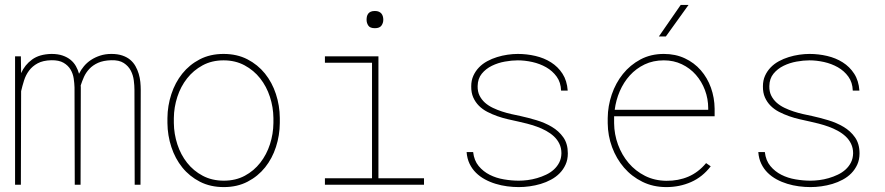

<svg xmlns="http://www.w3.org/2000/svg" viewBox="-20 -760 3641 790"><path d="M65.9 -528.3 66.9 -459Q82 -493.2 112.1 -515.1Q142.1 -537.1 191.9 -538.1Q218.3 -538.1 237.5 -531.5Q256.8 -524.9 270.5 -513.7Q284.2 -502.4 292.5 -487.5Q300.8 -472.7 305.2 -456.5Q313 -472.7 325.2 -487.3Q337.4 -502 354.2 -513.2Q371.1 -524.4 392.1 -531.2Q413.1 -538.1 438.5 -538.1Q464.4 -538.1 483.6 -531.5Q502.9 -524.9 516.1 -513.7Q529.3 -502.4 537.6 -487.5Q545.9 -472.7 550.8 -456.3Q555.7 -439.9 557.4 -422.9Q559.1 -405.8 559.1 -390.6L558.1 0H534.2L533.2 -390.6Q533.2 -407.7 530.5 -429.2Q527.8 -450.7 518.1 -469.5Q508.3 -488.3 489.3 -500.7Q470.2 -513.2 437.5 -512.2Q405.3 -511.2 383.5 -501.5Q361.8 -491.7 347.7 -476.6Q333.5 -461.4 325.4 -443.4Q317.4 -425.3 312 -408.2Q312 -405.8 312.3 -404.1Q312.5 -402.3 312.5 -400.4L311.5 0H287.6L286.6 -400.4Q286.1 -417.5 283.2 -437.3Q280.3 -457 270.3 -473.9Q260.3 -490.7 241.5 -501.7Q222.7 -512.7 190.9 -512.2Q156.7 -511.2 135 -499.5Q113.3 -487.8 99.6 -469.5Q85.9 -451.2 78.9 -428.7Q71.8 -406.2 66.9 -384.8L65.9 0H42V-528.3Z M668.9 -274.4Q669.4 -325.2 685.1 -372.8Q700.7 -420.4 730 -457Q759.3 -493.7 802 -515.9Q844.7 -538.1 899.9 -538.1Q955.1 -538.1 997.8 -516.1Q1040.5 -494.1 1070.1 -457.5Q1099.6 -420.9 1115.2 -373.3Q1130.9 -325.7 1131.3 -274.4V-253.9Q1130.9 -203.1 1115.5 -155.5Q1100.1 -107.9 1070.8 -71.3Q1041.5 -34.7 998.8 -12.5Q956.1 9.8 900.9 9.8Q845.7 9.8 802.7 -12.2Q759.8 -34.2 730.2 -70.8Q700.7 -107.4 685.1 -155Q669.4 -202.6 668.9 -253.9ZM695.3 -253.9Q695.8 -209 709.7 -166.3Q723.6 -123.5 749.8 -90.3Q775.9 -57.1 814 -36.9Q852.1 -16.6 900.9 -16.6Q949.7 -16.6 987.3 -36.9Q1024.9 -57.1 1051 -90.6Q1077.1 -124 1090.8 -166.5Q1104.5 -209 1105 -253.9V-274.4Q1104.5 -318.8 1090.6 -361.6Q1076.7 -404.3 1050.5 -437.5Q1024.4 -470.7 986.3 -491.2Q948.2 -511.7 899.9 -511.7Q851.6 -511.7 813.7 -491.2Q775.9 -470.7 749.8 -437.5Q723.6 -404.3 709.7 -361.6Q695.8 -318.8 695.3 -274.4Z M1316.9 -528.3H1537.1V-26.4H1724.6V0H1316.9V-26.4H1510.7V-502H1316.9ZM1488.3 -678.7Q1488.3 -685.5 1489.7 -692.1Q1491.2 -698.7 1495.1 -703.9Q1499 -709 1505.6 -711.9Q1512.2 -714.8 1522.5 -714.8Q1532.2 -714.8 1538.8 -711.9Q1545.4 -709 1549.6 -703.9Q1553.7 -698.7 1555.4 -692.1Q1557.1 -685.5 1557.1 -678.7Q1557.1 -665.5 1549.6 -654.8Q1542 -644 1522.5 -644Q1502.4 -644 1495.4 -654.8Q1488.3 -665.5 1488.3 -678.7Z M2290 -129.4Q2290 -150.9 2281.7 -168.2Q2273.4 -185.5 2259.3 -198.7Q2245.1 -211.9 2226.8 -221.9Q2208.5 -231.9 2188.5 -239Q2168.5 -246.1 2148.9 -251.2Q2129.4 -256.3 2112.8 -259.8Q2092.8 -264.2 2070.3 -269.3Q2047.9 -274.4 2026.4 -282Q2004.9 -289.6 1985.1 -299.8Q1965.3 -310.1 1950.7 -324.7Q1936 -339.4 1927.2 -359.1Q1918.5 -378.9 1918.9 -404.8Q1918.9 -429.2 1927.7 -448.5Q1936.5 -467.8 1950.9 -482.7Q1965.3 -497.6 1984.6 -508.1Q2003.9 -518.6 2025.1 -525.1Q2046.4 -531.7 2068.4 -534.9Q2090.3 -538.1 2110.4 -538.1Q2147.5 -538.1 2183.1 -529.8Q2218.8 -521.5 2247.3 -503.4Q2275.9 -485.4 2294.4 -456.8Q2313 -428.2 2315.9 -387.2H2288.6Q2287.6 -420.9 2270.5 -444.6Q2253.4 -468.3 2227.3 -483.2Q2201.2 -498 2170.2 -504.9Q2139.2 -511.7 2110.4 -511.7Q2085.9 -511.7 2057.4 -506.6Q2028.8 -501.5 2003.9 -489.3Q1979 -477.1 1962.4 -456.8Q1945.8 -436.5 1945.3 -405.8Q1944.8 -383.3 1953.1 -366.7Q1961.4 -350.1 1975.3 -337.6Q1989.3 -325.2 2007.6 -316.4Q2025.9 -307.6 2045.4 -301.3Q2064.9 -294.9 2084.7 -290.5Q2104.5 -286.1 2121.1 -282.7Q2152.3 -275.9 2186.8 -265.6Q2221.2 -255.4 2250.2 -238.3Q2279.3 -221.2 2297.9 -194.8Q2316.4 -168.5 2316.4 -128.9Q2316.4 -103 2307.1 -82.8Q2297.9 -62.5 2282.7 -47.1Q2267.6 -31.7 2247.3 -20.8Q2227.1 -9.8 2204.8 -3.2Q2182.6 3.4 2159.4 6.6Q2136.2 9.8 2114.7 9.8Q2091.3 9.8 2066.9 6.6Q2042.5 3.4 2019.3 -3.7Q1996.1 -10.7 1975.3 -22Q1954.6 -33.2 1938.5 -49.1Q1922.4 -64.9 1912.1 -86.2Q1901.9 -107.4 1899.9 -134.3H1926.8Q1930.7 -99.6 1949.5 -76.9Q1968.3 -54.2 1994.9 -40.8Q2021.5 -27.3 2053.2 -22Q2085 -16.6 2114.7 -16.6Q2131.3 -16.6 2150.9 -19Q2170.4 -21.5 2189.7 -27.1Q2209 -32.7 2227.1 -41.3Q2245.1 -49.8 2259 -62.5Q2272.9 -75.2 2281.2 -91.6Q2289.6 -107.9 2290 -129.4Z M2721.7 9.8Q2667.5 9.8 2623.3 -12Q2579.1 -33.7 2547.6 -70.3Q2516.1 -106.9 2498.5 -154.3Q2481 -201.7 2480.5 -252.9V-274.4Q2481 -323.7 2497.1 -371.1Q2513.2 -418.5 2543 -455.6Q2572.8 -492.7 2615.2 -515.4Q2657.7 -538.1 2711.4 -538.1Q2759.3 -538.1 2797.9 -520Q2836.4 -502 2863.5 -470.9Q2890.6 -439.9 2905.3 -398.9Q2919.9 -357.9 2920.4 -312.5V-281.7H2506.8V-274.4V-252.9Q2507.3 -207.5 2522.9 -164.8Q2538.6 -122.1 2566.7 -89.1Q2594.7 -56.2 2634 -36.4Q2673.3 -16.6 2721.7 -16.1Q2771 -15.6 2812.3 -33.2Q2853.5 -50.8 2885.3 -88.9L2904.3 -75.7Q2870.6 -31.7 2823.5 -11Q2776.4 9.8 2721.7 9.8ZM2711.4 -511.7Q2667.5 -511.7 2632.3 -494.9Q2597.2 -478 2571.5 -449.7Q2545.9 -421.4 2530 -384.5Q2514.2 -347.7 2509.3 -308.1H2894V-314.5Q2894 -353.5 2880.6 -389.2Q2867.2 -424.8 2843.3 -452.1Q2819.3 -479.5 2785.6 -495.6Q2752 -511.7 2711.4 -511.7ZM2780.8 -739.7H2813L2719.7 -609.9H2690.9Z M3490.2 -129.4Q3490.2 -150.9 3481.9 -168.2Q3473.6 -185.5 3459.5 -198.7Q3445.3 -211.9 3427 -221.9Q3408.7 -231.9 3388.7 -239Q3368.7 -246.1 3349.1 -251.2Q3329.6 -256.3 3313 -259.8Q3293 -264.2 3270.5 -269.3Q3248 -274.4 3226.6 -282Q3205.1 -289.6 3185.3 -299.8Q3165.5 -310.1 3150.9 -324.7Q3136.2 -339.4 3127.4 -359.1Q3118.7 -378.9 3119.1 -404.8Q3119.1 -429.2 3127.9 -448.5Q3136.7 -467.8 3151.1 -482.7Q3165.5 -497.6 3184.8 -508.1Q3204.1 -518.6 3225.3 -525.1Q3246.6 -531.7 3268.6 -534.9Q3290.5 -538.1 3310.5 -538.1Q3347.7 -538.1 3383.3 -529.8Q3418.9 -521.5 3447.5 -503.4Q3476.1 -485.4 3494.6 -456.8Q3513.2 -428.2 3516.1 -387.2H3488.8Q3487.8 -420.9 3470.7 -444.6Q3453.6 -468.3 3427.5 -483.2Q3401.4 -498 3370.4 -504.9Q3339.4 -511.7 3310.5 -511.7Q3286.1 -511.7 3257.6 -506.6Q3229 -501.5 3204.1 -489.3Q3179.2 -477.1 3162.6 -456.8Q3146 -436.5 3145.5 -405.8Q3145 -383.3 3153.3 -366.7Q3161.6 -350.1 3175.5 -337.6Q3189.5 -325.2 3207.8 -316.4Q3226.1 -307.6 3245.6 -301.3Q3265.1 -294.9 3284.9 -290.5Q3304.7 -286.1 3321.3 -282.7Q3352.5 -275.9 3387 -265.6Q3421.4 -255.4 3450.4 -238.3Q3479.5 -221.2 3498 -194.8Q3516.6 -168.5 3516.6 -128.9Q3516.6 -103 3507.3 -82.8Q3498 -62.5 3482.9 -47.1Q3467.8 -31.7 3447.5 -20.8Q3427.2 -9.8 3405 -3.2Q3382.8 3.4 3359.6 6.6Q3336.4 9.8 3314.9 9.8Q3291.5 9.8 3267.1 6.6Q3242.7 3.4 3219.5 -3.7Q3196.3 -10.7 3175.5 -22Q3154.8 -33.2 3138.7 -49.1Q3122.6 -64.9 3112.3 -86.2Q3102.1 -107.4 3100.1 -134.3H3127Q3130.9 -99.6 3149.7 -76.9Q3168.5 -54.2 3195.1 -40.8Q3221.7 -27.3 3253.4 -22Q3285.2 -16.6 3314.9 -16.6Q3331.5 -16.6 3351.1 -19Q3370.6 -21.5 3389.9 -27.1Q3409.2 -32.7 3427.2 -41.3Q3445.3 -49.8 3459.2 -62.5Q3473.1 -75.2 3481.4 -91.6Q3489.7 -107.9 3490.2 -129.4Z"/></svg>

Font: TypoPRO Roboto Mono
Style: Regular
Weight: 250
Designer: Google
Version: Version 2.000986; 2015; ttfautohint (v1.3)